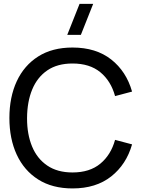

<svg xmlns="http://www.w3.org/2000/svg" viewBox="-20 -988 763 1022"><path d="M410.5 -802.5H338L403.5 -967.5H476ZM366 15Q258.5 15 183.5 -32.5Q108.5 -80 69.2 -164.5Q30 -249 30 -360Q30 -471 69.2 -555.5Q108.5 -640 183.5 -687.5Q258.5 -735 366 -735Q491 -735 571.8 -671.5Q652.5 -608 683 -500.5L592.5 -476.5Q570.5 -557 514 -603.5Q457.5 -650 366 -650Q285.5 -650 232 -613.5Q178.5 -577 151.5 -511.8Q124.5 -446.5 124 -360Q124 -358.5 124 -357Q124 -273 150.8 -208.2Q177.5 -143.5 231.5 -106.8Q285.5 -70 366 -70Q457.5 -70 514 -116.8Q570.5 -163.5 592.5 -243.5L683 -219.5Q652.5 -112.5 571.8 -48.8Q491 15 366 15Z"/></svg>

Font: Cns Manrope Med
Style: Regular
Weight: 500
Designer: Mikhail Sharanda
Foundry: Mikhail Sharanda
Version: Version 4.504